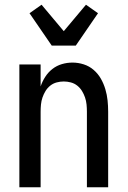

<svg xmlns="http://www.w3.org/2000/svg" viewBox="-20 -793 540 813"><path d="M62 0V-520H152V-427Q159 -448 171.5 -467.5Q184 -487 202 -501Q220 -515 242 -521.5Q264 -528 287 -528Q311 -528 334.5 -520.5Q358 -513 376.5 -497Q395 -481 407 -460Q419 -439 426 -415.5Q433 -392 435.5 -368Q438 -344 438 -320V0H348V-320Q348 -335 346.5 -350.5Q345 -366 340 -380.5Q335 -395 327 -408Q319 -421 307 -430.5Q295 -440 280 -444Q265 -448 250 -448Q235 -448 220 -444Q205 -440 193 -430.5Q181 -421 173 -408Q165 -395 160 -380.5Q155 -366 153.5 -350.5Q152 -335 152 -320V0ZM199 -600 105 -737 156 -773 250 -661 344 -773 395 -737 301 -600Z"/></svg>

Font: Iosevka Custom Medium
Style: Regular
Weight: 500
Monospace: yes
Designer: Belleve Invis
Foundry: Belleve Invis
Version: Version 32.5.0; ttfautohint (v1.8.4)